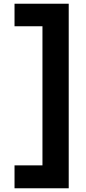

<svg xmlns="http://www.w3.org/2000/svg" viewBox="-20 -831 462 1031"><path d="M349 180H58V57H208V-690H58V-811H349Z"/></svg>

Font: DM Sans 9pt Black
Style: Regular
Weight: 900
Version: Version 4.004;gftools[0.9.30]